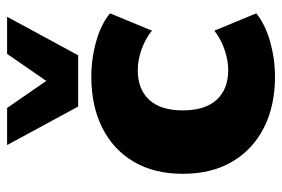

<svg xmlns="http://www.w3.org/2000/svg" viewBox="-150 -652 813 554"><g transform="rotate(-90 257.0 -375.5)"><path d="M312 11Q228 11 165 -21Q102 -53 67 -112.5Q32 -172 32 -255Q32 -338 67 -397Q102 -456 165 -487.5Q228 -519 312 -519Q364 -519 414 -505Q464 -491 495 -465L445 -344Q422 -363 391 -374Q360 -385 331 -385Q276 -385 245.5 -352Q215 -319 215 -255Q215 -191 245.5 -157.5Q276 -124 331 -124Q359 -124 390 -134.5Q421 -145 445 -164L495 -43Q463 -17 413 -3Q363 11 312 11ZM226 -557 115 -762H222L300 -649L378 -762H485L374 -557Z"/></g></svg>

Font: Mulish Black
Style: Regular
Weight: 900
Designer: Vernon Adams
Foundry: Vernon Adams
Version: Version 3.603; ttfautohint (v1.8.3)